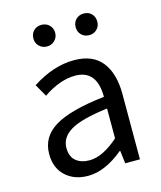

<svg xmlns="http://www.w3.org/2000/svg" viewBox="-116 -851 794 947"><g transform="rotate(-15 281.5 -377.5)"><path d="M216.8 12.7Q146.5 12.7 102.1 -28.3Q57.6 -69.3 57.6 -140.6Q57.6 -228.5 137.2 -276.4Q216.8 -324.2 391.6 -343.8Q391.6 -481.4 280.3 -481.4Q203.1 -481.4 117.2 -422.9L81.1 -486.3Q189.5 -556.6 294.9 -556.6Q390.6 -556.6 437 -497.6Q483.4 -438.5 483.4 -334V0H408.2L400.4 -65.4H397.5Q303.7 12.7 216.8 12.7ZM243.2 -59.6Q310.5 -59.6 391.6 -131.8V-284.2Q258.8 -267.6 203.1 -234.9Q147.5 -202.1 147.5 -147.5Q147.5 -103.5 173.8 -81.5Q200.2 -59.6 243.2 -59.6ZM129.9 -710.9Q129.9 -735.4 145.5 -751Q161.1 -766.6 185.5 -766.6Q209 -766.6 225.1 -751Q241.2 -735.4 241.2 -710.9Q241.2 -688.5 225.1 -672.4Q209 -656.2 185.5 -656.2Q162.1 -656.2 146 -671.9Q129.9 -687.5 129.9 -710.9ZM401.4 -656.2Q377 -656.2 361.3 -671.9Q345.7 -687.5 345.7 -710.9Q345.7 -735.4 361.3 -751Q377 -766.6 401.4 -766.6Q425.8 -766.6 440.9 -751Q456.1 -735.4 456.1 -710.9Q456.1 -687.5 440.4 -671.9Q424.8 -656.2 401.4 -656.2Z"/></g></svg>

Font: irohakakuC Regular
Style: Regular
Weight: 400
Designer: [Source Han Sans]
Ryoko NISHIZUKA Ë•øÂ°öÊ∂ºÂ≠ê (kana & ideographs); Paul D. Hunt (Latin, Greek & Cyrillic); Wenlong ZHAN
Version: Version 1.001.20160904